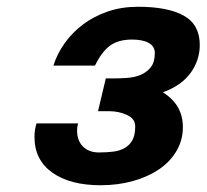

<svg xmlns="http://www.w3.org/2000/svg" viewBox="-20 -534 611 568"><path d="M211 -169Q208 -159 208 -148Q208 -118 225.5 -100.5Q243 -83 272 -83Q296 -83 315.5 -85.5Q335 -88 349.5 -96.5Q364 -105 372 -120Q380 -135 380 -160Q380 -183 355.5 -194Q331 -205 304 -205H270L293 -302H314Q334 -302 356 -303.5Q378 -305 396 -312.5Q414 -320 426 -335Q438 -350 438 -377Q438 -397 420 -407Q402 -417 371 -417Q330 -417 305.5 -399Q281 -381 261 -340H138Q149 -375 171.5 -406.5Q194 -438 226 -462Q258 -486 299 -500Q340 -514 388 -514Q477 -514 524 -487.5Q571 -461 571 -401Q571 -356 544 -318.5Q517 -281 462 -261Q493 -241 507 -215.5Q521 -190 521 -158Q521 -120 502.5 -88Q484 -56 451 -33.5Q418 -11 373.5 1.5Q329 14 278 14Q187 14 134.5 -23.5Q82 -61 82 -129Q82 -150 88 -169Z"/></svg>

Font: Perun
Style: Bold Italic
Weight: 700
Italic angle: -12°
Foundry: Copyright (c) Stefan Peev, Context Ltd, 2016
Version: Version 1.027